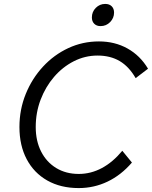

<svg xmlns="http://www.w3.org/2000/svg" viewBox="-20 -942 774 978"><path d="M603 -174 652 -114Q597 -50 528 -17Q459 16 381 16Q289 16 221 -22.5Q153 -61 116 -131Q79 -201 79 -295Q79 -384 111 -463Q143 -542 199 -602.5Q255 -663 328 -697Q401 -731 484 -731Q565 -731 629.5 -695Q694 -659 734 -592L671 -544Q637 -603 589.5 -631Q542 -659 477 -659Q413 -659 356 -630Q299 -601 255.5 -550.5Q212 -500 187 -434.5Q162 -369 162 -295Q162 -224 189.5 -170Q217 -116 266.5 -86Q316 -56 381 -56Q443 -56 499 -86Q555 -116 603 -174ZM492 -809Q472 -809 460 -821Q448 -833 448 -853Q448 -882 468 -902Q488 -922 516 -922Q537 -922 549 -910Q561 -898 561 -878Q561 -850 541 -829.5Q521 -809 492 -809Z"/></svg>

Font: Wix Madefor Text
Style: Italic
Weight: 400
Italic angle: -12°
Designer: Dalton Maag Ltd
Foundry: Dalton Maag Ltd
Version: Version 3.100